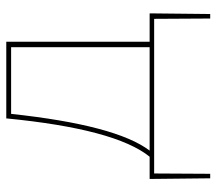

<svg xmlns="http://www.w3.org/2000/svg" viewBox="-58 -440 673 596"><g transform="rotate(-90 278.0 -142.5)"><path d="M532 174H518L517 0H37L36 174H22L20 -14H89Q175 -120 208 -459H446V-14H534ZM429 -14V-444H222Q187 -118 108 -14Z"/></g></svg>

Font: Ysabeau SC Thin
Style: Regular
Weight: 200
Designer: Christian Thalmann (Catharsis Fonts)
Version: Version 0.003